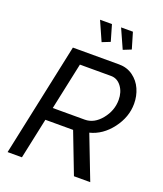

<svg xmlns="http://www.w3.org/2000/svg" viewBox="-164 -1025 960 1131"><g transform="rotate(20 316.5 -459.5)"><path d="M265.1 -918.9H339.8L369.1 -817.9L318.8 -797.9ZM397 -918.9H471.2L501 -817.9L451.2 -797.9ZM20 0 170.9 -710H460.9Q510.3 -710 547.9 -682.9Q585.4 -655.8 604.2 -613.3Q623 -570.8 623 -522Q623 -438.5 567.6 -365.2Q512.2 -292 433.1 -272L538.1 0H436L337.9 -254.9H164.1L109.9 0ZM381.8 -335Q440.4 -335 485.1 -390.1Q529.8 -445.3 529.8 -512.2Q529.8 -561.5 504.2 -595.7Q478.5 -629.9 439 -629.9H244.1L181.2 -335Z"/></g></svg>

Font: Rawline Medium
Style: Italic
Weight: 500
Italic angle: -12°
Designer: Matt McInerney, Pablo Impallari, Rodrigo Fuenzalida
Foundry: Matt McInerney, Pablo Impallari, Rodrigo Fuenzalida
Version: Version 4.020;PS 004.020;hotconv 1.0.88;makeotf.lib2.5.64775